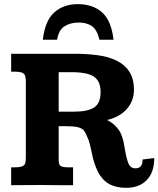

<svg xmlns="http://www.w3.org/2000/svg" viewBox="-20 -900 769 933"><path d="M593.3 12.7Q543 12.7 509.8 -6.3Q476.6 -25.4 456.5 -64Q436.5 -102.5 425.3 -160.6Q418 -199.7 408 -225.8Q397.9 -252 385.7 -268.6Q372.6 -279.3 354 -283Q335.4 -286.6 308.1 -286.6H265.1V-122.1Q265.1 -99.6 274.9 -93.3Q284.7 -86.9 313.5 -86.9H335V0Q298.8 0 262.7 -0.2Q226.6 -0.5 178.7 -1Q131.3 -1 99.6 -0.5Q67.9 0 34.2 0V-86.9H49.8Q78.1 -86.9 89.6 -92.5Q101.1 -98.1 103.3 -109.4Q105.5 -120.6 105.5 -136.7V-501.5Q105.5 -519.5 102.5 -530.5Q99.6 -541.5 87.6 -546.6Q75.7 -551.8 47.4 -551.8Q45.4 -551.8 41 -551.8Q36.6 -551.8 34.2 -551.8V-638.7H346.2Q399.4 -638.7 450.2 -632.3Q501 -626 541.7 -607.7Q582.5 -589.4 606.7 -554.4Q630.9 -519.5 630.9 -462.9Q630.9 -409.7 596.2 -370.4Q561.5 -331.1 500.5 -316.9Q529.8 -303.2 553.5 -273.7Q577.1 -244.1 586.4 -176.8Q594.7 -127.9 604.5 -105Q614.3 -82 638.2 -82Q655.3 -82 664.1 -92Q672.9 -102.1 672.9 -125L729.5 -131.8Q729.5 -62.5 693.1 -24.9Q656.7 12.7 593.3 12.7ZM265.1 -357.4H340.8Q406.2 -357.4 437.5 -377.9Q468.8 -398.4 468.8 -452.6Q468.8 -491.2 452.6 -512.2Q436.5 -533.2 404.8 -541.3Q373 -549.3 326.2 -549.3H265.1ZM358.4 -879.9Q431.2 -879.9 476.1 -839.8Q521 -799.8 531.7 -707H463.4Q451.2 -756.3 426.3 -773.4Q401.4 -790.5 362.3 -790.5Q322.8 -790.5 294.2 -772.7Q265.6 -754.9 257.3 -707H188Q199.2 -800.3 244.1 -840.1Q289.1 -879.9 358.4 -879.9Z"/></svg>

Font: Kameron
Style: Bold
Weight: 700
Designer: Vernon Adams
Foundry: Vernon Adams
Version: Version 1.100